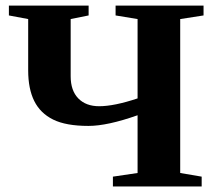

<svg xmlns="http://www.w3.org/2000/svg" viewBox="-20 -675 774 695"><path d="M82 -606 12.2 -619.1V-654.8H300.8V-619.1L235.8 -606V-398.9Q235.8 -347.2 263.4 -318.8Q291 -290.5 338.9 -290.5Q393.1 -290.5 478 -318.8V-606L398.4 -619.1V-654.8H716.8V-619.1L632.3 -606V-48.8L710 -35.6V0H388.7V-35.6L478 -48.8V-257.8Q368.7 -219.2 300.3 -219.2Q218.8 -219.2 172.4 -242.2Q126 -265.1 104 -309.3Q82 -353.5 82 -420.4Z"/></svg>

Font: Liberation Serif
Style: Bold
Weight: 700
Designer: Steve Matteson
Foundry: Ascender Corporation
Version: Version 2.1.5